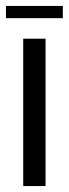

<svg xmlns="http://www.w3.org/2000/svg" viewBox="-29 -625 231 645"><path d="M49 0V-495H124V0ZM-9 -564V-605H182V-564Z"/></svg>

Font: Alumni Sans Thin Medium
Style: Regular
Weight: 500
Version: Version 1.018